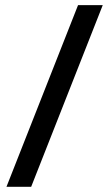

<svg xmlns="http://www.w3.org/2000/svg" viewBox="-20 -720 421 740"><path d="M4.9 0 280.8 -700.2H376L100.1 0Z"/></svg>

Font: Bebas Neue Bold
Style: Regular
Weight: 700
Designer: Ryoichi Tsunekawa
Foundry: Ryoichi Tsunekawa
Version: Version 1.300